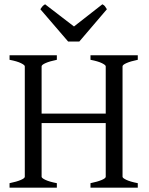

<svg xmlns="http://www.w3.org/2000/svg" viewBox="-20 -872 694 892"><path d="M24.4 0V-21Q57.6 -27.8 76.4 -35.9Q95.2 -43.9 95.2 -50.8V-564Q95.2 -569.8 77.4 -578.6Q59.6 -587.4 24.4 -594.2V-615.2H244.1V-594.2Q210.9 -587.4 192.1 -579.1Q173.3 -570.8 173.3 -564V-344.2H471.2V-564Q471.2 -569.8 453.4 -578.6Q435.5 -587.4 400.4 -594.2V-615.2H620.1V-594.2Q586.9 -587.4 568.1 -579.1Q549.3 -570.8 549.3 -564V-50.8Q549.3 -44.9 567.1 -36.4Q585 -27.8 620.1 -21V0H400.4V-21Q433.6 -27.8 452.4 -35.9Q471.2 -43.9 471.2 -50.8V-300.3H173.3V-50.8Q173.3 -44.9 190.9 -36.4Q208.5 -27.8 244.1 -21V0ZM348.6 -679.2H296.4L167.5 -829.1Q170.9 -834 173.3 -837.4Q175.8 -840.8 178 -843.3Q180.2 -845.7 182.9 -847.7Q185.5 -849.6 189.5 -852.1L323.7 -749L455.6 -852.1Q463.9 -847.7 467.3 -843.3Q470.7 -838.9 476.6 -829.1Z"/></svg>

Font: Gentium
Style: Regular
Weight: 400
Designer: J. Victor Gaultney
Version: Version 1.03; 2011; OFL 1.1 release